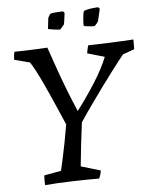

<svg xmlns="http://www.w3.org/2000/svg" viewBox="-57 -867 719 922"><g transform="rotate(-5 303.0 -406.5)"><path d="M123 8Q122 -4 122 -15.5Q122 -27 123 -39L205 -54Q211 -80 218.5 -114.5Q226 -149 234 -190Q242 -231 249 -274Q233 -311 217 -348Q201 -385 185.5 -419.5Q170 -454 155.5 -485Q141 -516 127.5 -541.5Q114 -567 102 -585L27 -605Q27 -615 28.5 -626Q30 -637 32 -643Q53 -643 84 -644Q115 -645 144.5 -646.5Q174 -648 191 -649Q207 -603 225.5 -550Q244 -497 265.5 -441.5Q287 -386 310 -333Q355 -392 397.5 -458.5Q440 -525 462 -581L379 -605Q381 -615 383 -625.5Q385 -636 388 -643Q434 -644 476.5 -645.5Q519 -647 553 -649Q587 -651 606 -652Q606 -640 606 -628.5Q606 -617 606 -605L550 -585Q544 -578 527 -556Q510 -534 486 -502.5Q462 -471 434.5 -433Q407 -395 378.5 -355Q350 -315 325 -277Q318 -224 312 -171Q306 -118 301 -67L395 -39Q394 -29 391.5 -20Q389 -11 384 -1Q314 -1 248 1Q182 3 123 8ZM202 -738 208 -791Q210 -795 214 -801.5Q218 -808 220 -810Q225 -812 235.5 -813Q246 -814 258.5 -815Q271 -816 281 -816L288 -808Q287 -800 285.5 -788Q284 -776 282.5 -766Q281 -756 280 -753Q277 -749 269.5 -740.5Q262 -732 260 -730Q250 -730 229 -733Q208 -736 202 -738ZM374 -738Q373 -754 375.5 -777.5Q378 -801 381 -809Q392 -814 410.5 -817Q429 -820 451 -821L458 -813Q456 -801 452.5 -788Q449 -775 447 -765.5Q445 -756 444 -753Q442 -750 439 -746Q436 -742 432.5 -738.5Q429 -735 426 -732Q421 -732 411 -732.5Q401 -733 390.5 -734.5Q380 -736 374 -738Z"/></g></svg>

Font: Labrada
Style: Italic
Weight: 400
Italic angle: -7°
Designer: Mercedes Jáuregui
Foundry: Omnibus-Type Team
Version: Version 1.000